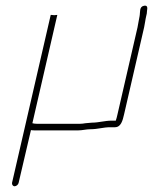

<svg xmlns="http://www.w3.org/2000/svg" viewBox="-20 -517 534 670"><path d="M45 121 88 -63C93 -62 97 -62 103 -62H253C267 -62 281 -66 295 -66C322 -66 340 -73 364 -73H381C402 -73 408 -96 413 -118L483 -422C486 -435 487 -448 490 -460C492 -467 493 -473 493 -479C495 -490 495 -499 483 -497C465 -494 470 -475 467 -460C464 -447 463 -436 460 -422L390 -118C388 -109 386 -101 384 -96H370C345 -96 325 -89 301 -89L278 -87C272 -86 266 -85 259 -85H109C102 -85 97 -86 93 -87L180 -465L169 -464C166 -464 162 -465 159 -465H157L22 121C21 127 25 133 31 133C37 133 44 127 45 121Z"/></svg>

Font: Electronic
Style: ExLtIt
Weight: 200
Version: Version 1.011